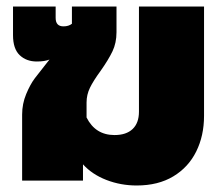

<svg xmlns="http://www.w3.org/2000/svg" viewBox="-20 -555 687 590"><path d="M235 -50V0H48V-203Q48 -236 60.5 -266Q73 -296 87 -314.5Q101 -333 132 -372Q117 -366 93 -366Q61 -366 40.5 -385.5Q20 -405 20 -447V-535H151V-500Q151 -474 175 -474Q191 -474 201 -482V-535H338V-456Q338 -423 325.5 -397Q313 -371 289 -337Q267 -307 256.5 -285.5Q246 -264 246 -240V-194Q273 -140 332 -140Q368 -140 387.5 -158.5Q407 -177 407 -212V-535H607V-199Q607 -138 583 -89.5Q559 -41 512.5 -13Q466 15 400 15Q351 15 307 -2Q263 -19 235 -50Z"/></svg>

Font: Prompt ExtraBold
Style: Regular
Weight: 800
Designer: Katatrad Team
Foundry: CadsonDemak
Version: Version 1.001